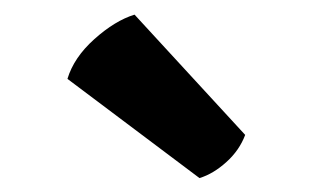

<svg xmlns="http://www.w3.org/2000/svg" viewBox="-20 -790 438 269"><path d="M168.5 -769.5Q141 -761 112.2 -735.2Q83.5 -709.5 74.5 -679.5L259.5 -540.5Q279 -546.5 297.2 -563Q315.5 -579.5 323.5 -601Z"/></svg>

Font: Signika Light
Style: Bold
Weight: 700
Version: Version 2.003;gftools[0.9.32]